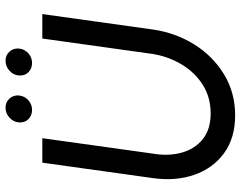

<svg xmlns="http://www.w3.org/2000/svg" viewBox="-110 -766 889 710"><g transform="rotate(-90 335.0 -411.5)"><path d="M263 13Q179 13 123 -28Q67 -69 43 -138.2Q19 -207.5 31 -292L88 -700H178.5L121.5 -292Q111.5 -233.5 125 -184.8Q138.5 -136 174.8 -106.8Q211 -77.5 270 -77.5Q330 -77.5 376 -106.8Q422 -136 451.2 -184.8Q480.5 -233.5 490 -292L547 -700H637.5L580.5 -292Q568.5 -207.5 525.2 -138.2Q482 -69 414.5 -28Q347 13 263 13ZM283 -738Q262 -738 248.5 -751.8Q235 -765.5 237 -787Q238.5 -807 254.5 -821.5Q270.5 -836 291.5 -836Q312 -836 325 -821.5Q338 -807 336.5 -787Q334.5 -765.5 319 -751.8Q303.5 -738 283 -738ZM456.5 -738Q435.5 -738 422 -751.8Q408.5 -765.5 410.5 -787Q412 -807 428 -821.5Q444 -836 465 -836Q485.5 -836 498.5 -821.5Q511.5 -807 510 -787Q508 -765.5 492.5 -751.8Q477 -738 456.5 -738Z"/></g></svg>

Font: Urbanist Medium
Style: Italic
Weight: 500
Italic angle: -8°
Designer: Corey Hu
Foundry: Corey Hu
Version: Version 1.330; ttfautohint (v1.8.4.7-5d5b)